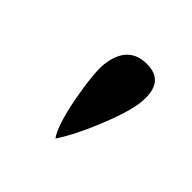

<svg xmlns="http://www.w3.org/2000/svg" viewBox="-74 -749 340 340"><g transform="rotate(45 96.5 -579.0)"><path d="M120.1 -682.6Q72.3 -682.6 66.4 -627Q64.5 -602.5 74.2 -549.8Q85 -493.2 98.6 -474.6Q117.2 -502 137.2 -550.8Q157.2 -599.6 160.2 -627Q166 -682.6 120.1 -682.6Z"/></g></svg>

Font: Puritan
Style: Italic
Weight: 400
Version: 2.0a